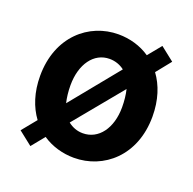

<svg xmlns="http://www.w3.org/2000/svg" viewBox="-102 -621 753 750"><g transform="rotate(20 274.5 -246.0)"><path d="M91 -79 42 -19 99 26 143 -28C181 -2 228 11 274 11C397 11 508 -82 508 -245C508 -314 489 -370 458 -412L507 -473L450 -518L405 -463C367 -489 321 -502 274 -502C152 -502 41 -409 41 -245C41 -177 60 -121 91 -79ZM212 -113 376 -312C381 -291 384 -266 384 -239C384 -151 339 -91 274 -91C250 -91 230 -99 212 -113ZM165 -251C165 -339 209 -400 274 -400C298 -400 319 -392 336 -379L173 -179C168 -200 165 -225 165 -251Z"/></g></svg>

Font: Source Sans Pro SemBd
Style: Regular
Weight: 700
Designer: Paul D. Hunt
Foundry: Adobe Systems Incorporated
Version: Version 2.020;PS 2.0;hotconv 1.0.86;makeotf.lib2.5.63406